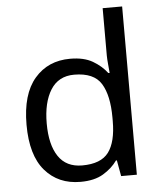

<svg xmlns="http://www.w3.org/2000/svg" viewBox="-54 -807 723 864"><g transform="rotate(-5 307.5 -375.0)"><path d="M275 10Q175 10 115 -59.5Q55 -129 55 -267Q55 -405 115.5 -475.5Q176 -546 276 -546Q338 -546 377.5 -523Q417 -500 442 -467H448Q447 -480 444.5 -505.5Q442 -531 442 -546V-760H530V0H459L446 -72H442Q418 -38 378 -14Q338 10 275 10ZM289 -63Q374 -63 408.5 -109.5Q443 -156 443 -250V-266Q443 -366 410 -419.5Q377 -473 288 -473Q217 -473 181.5 -416.5Q146 -360 146 -265Q146 -169 181.5 -116Q217 -63 289 -63Z"/></g></svg>

Font: Noto Naskh Arabic
Style: Regular
Weight: 400
Designer: Monotype Design Team, David Williams, Mohamad Dakak and Nizar Qandah
Foundry: Monotype Imaging Inc.
Version: Version 2.013